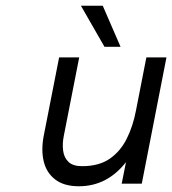

<svg xmlns="http://www.w3.org/2000/svg" viewBox="-20 -640 600 669"><path d="M255 9Q203 9 172.5 -14.5Q142 -38 132.5 -77Q123 -116 132 -165L186 -440H256L202 -165Q197 -139 200 -115Q203 -91 218.5 -76Q234 -61 266 -61Q325 -61 362.5 -87Q400 -113 422 -157.5Q444 -202 454 -256L490 -440H560L474 0H404L419 -75Q386 -33 345 -12Q304 9 255 9ZM344 -477 262 -620H338L400 -477Z"/></svg>

Font: Teachers
Style: Italic
Weight: 400
Italic angle: -11°
Designer: Alfredo Marco Pradil, Chank Diesel
Version: Version 1.001